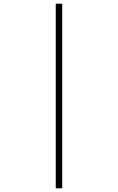

<svg xmlns="http://www.w3.org/2000/svg" viewBox="-20 -780 640 1040"><path d="M282 240H317V-760H282Z"/></svg>

Font: Noto Sans Mono ExtraLight
Style: Regular
Weight: 200
Designer: Monotype Design Team
Foundry: Monotype Imaging Inc.
Version: Version 2.014